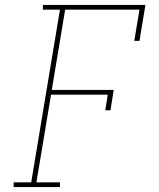

<svg xmlns="http://www.w3.org/2000/svg" viewBox="-20 -755 640 775"><path d="M35 0V-19H106L222 -716H153V-735H567L543 -590H522L543 -716H243L189 -392H439L426 -310H405L415 -373H186L127 -19H222V0Z"/></svg>

Font: Iosevka Slab ThExObl
Style: Regular
Weight: 100
Width: 7
Italic angle: -9°
Monospace: yes
Designer: Belleve Invis
Foundry: Belleve Invis
Version: Version 11.1.1; ttfautohint (v1.8.3)